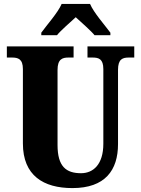

<svg xmlns="http://www.w3.org/2000/svg" viewBox="-20 -951 720 981"><path d="M191 -784V-771H271C290 -795 339 -837 367 -863C393 -839 449 -790 463 -771H544V-784C516 -822 459 -886 440 -931H295C276 -886 218 -822 191 -784ZM350 10C517 10 583 -81 583 -215V-594C583 -650 607 -657 639 -657H666V-714H427V-657H453C484 -657 508 -650 508 -598V-217C508 -110 456 -66 394 -66C318 -66 274 -100 274 -210V-594C274 -650 300 -657 330 -657H356V-714H15V-657H41C72 -657 97 -650 97 -598V-218C97 -54 202 10 350 10Z"/></svg>

Font: Noto Serif Armenian Condensed Black
Style: Regular
Weight: 900
Width: 3
Designer: Monotype Design Team
Foundry: Monotype Imaging Inc.
Version: Version 2.008